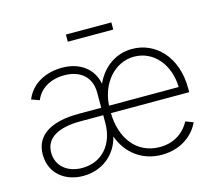

<svg xmlns="http://www.w3.org/2000/svg" viewBox="-103 -843 1121 986"><g transform="rotate(-15 458.0 -349.5)"><path d="M224.1 12.2C325.2 12.2 402.8 -51.3 424.8 -144C457.5 -50.8 536.6 11.7 642.6 11.7C751 11.7 817.4 -51.8 841.8 -107.4L801.3 -123C780.8 -82.5 731.4 -29.3 642.6 -29.3C519.5 -29.3 445.8 -128.9 443.8 -262.7H859.9V-283.2C859.9 -452.6 756.3 -553.2 632.8 -553.2C545.4 -553.2 475.1 -501 438.5 -420.4C422.4 -506.8 350.6 -553.2 261.2 -553.2C176.3 -553.2 97.2 -515.1 65.9 -436.5L108.4 -421.4C129.4 -475.1 184.6 -512.7 262.2 -512.7C349.6 -512.7 402.8 -462.9 402.8 -383.8V-302.2H280.8C147.5 -302.2 50.3 -257.3 50.3 -147.5C50.3 -45.4 129.4 12.2 224.1 12.2ZM566.4 -712.4H324.7V-674.3H566.4ZM94.7 -146C94.7 -225.6 167 -262.7 281.2 -262.7H402.8V-221.2C402.8 -109.4 335.9 -28.8 229 -28.8C150.4 -28.8 94.7 -75.2 94.7 -146ZM444.3 -302.2C450.7 -420.4 529.8 -512.2 632.8 -512.2C737.8 -512.2 812 -420.9 814.5 -302.2Z"/></g></svg>

Font: Raveo ExtraLight
Style: Regular
Weight: 200
Designer: Jakub Foglar, Rasmus Andersson (Inter)
Foundry: Jakubfoglar.com
Version: Version 1.100;Glyphs 3.2.3 (3260)